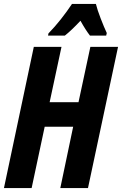

<svg xmlns="http://www.w3.org/2000/svg" viewBox="-24 -951 617 971"><path d="M304 -771Q336 -796 383 -846Q409 -799 431 -771H513L516 -784Q502 -814 485 -858Q468 -902 461 -931H340Q314 -892 284 -854Q254 -816 221 -782L219 -771ZM136 0 202 -310H346L281 0H421L573 -714H433L373 -434H227L287 -714H147L-4 0Z"/></svg>

Font: Noto Sans UI Condensed ExtraBold
Style: Italic
Weight: 800
Width: 3
Designer: Monotype Design Team
Foundry: Monotype Imaging Inc.
Version: 1.001